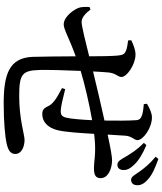

<svg xmlns="http://www.w3.org/2000/svg" viewBox="61 -910 878 1040"><g transform="rotate(90 500.0 -390.0)"><path d="M828 -633C843 -607 853 -588 870 -587C887 -586 900 -596 901 -618C902 -636 895 -654 874 -676C850 -702 815 -723 766 -744L754 -730C793 -692 811 -661 828 -633ZM910 -706C927 -682 936 -662 953 -661C972 -661 983 -673 983 -693C985 -710 976 -732 952 -752C926 -776 892 -790 841 -809L829 -794C869 -761 892 -731 910 -706ZM544 -730C567 -728 585 -726 602 -721C621 -715 630 -706 631 -689C634 -648 634 -574 633 -517C551 -499 440 -473 367 -455C369 -492 371 -524 373 -543C379 -583 397 -589 397 -609C397 -639 328 -685 276 -685C249 -685 221 -673 198 -662L199 -645C219 -642 242 -640 258 -632C273 -625 278 -617 281 -589C284 -555 285 -497 285 -434C214 -416 121 -393 99 -393C75 -393 51 -415 32 -441L18 -436C17 -412 17 -388 24 -373C42 -333 80 -296 111 -296C140 -296 182 -324 285 -361C286 -270 286 -181 288 -126C294 -1 382 29 540 29C639 29 720 22 762 12C799 3 814 -11 814 -34C814 -67 776 -84 737 -84C711 -84 625 -55 501 -55C381 -55 362 -71 359 -165C358 -209 360 -302 364 -388C437 -410 540 -434 631 -450C629 -400 624 -335 617 -308C610 -283 599 -280 580 -280C562 -280 510 -292 463 -304L457 -287C497 -265 542 -244 556 -210C567 -186 578 -180 599 -180C643 -180 673 -214 685 -262C696 -306 701 -393 705 -461L735 -464C816 -471 849 -460 893 -460C926 -460 945 -468 945 -496C945 -537 894 -558 847 -558C831 -558 786 -551 709 -534L715 -630C718 -667 739 -677 739 -696C739 -727 672 -774 616 -774C593 -774 567 -762 542 -747Z"/></g></svg>

Font: Noto Serif SC SemiBold
Style: Regular
Weight: 600
Designer: Ryoko NISHIZUKA 西塚涼子 (kana & ideographs); Frank Grießhammer (Latin, Greek & Cyrillic); Wenlong ZHANG 张文龙 (bopomofo); San
Foundry: Adobe
Version: Version 2.001;hotconv 1.1.0;makeotfexe 2.6.0